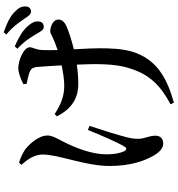

<svg xmlns="http://www.w3.org/2000/svg" viewBox="19 -898 962 1040"><g transform="rotate(-90 500.0 -378.0)"><path d="M833 -667C848 -642 857 -622 873 -622C891 -621 903 -632 904 -650C905 -670 899 -685 879 -708C854 -737 817 -758 769 -779L756 -765C797 -727 817 -693 833 -667ZM912 -736C929 -712 940 -691 956 -691C975 -691 985 -703 985 -720C986 -742 978 -758 955 -780C930 -805 896 -821 845 -839L833 -825C877 -788 896 -759 912 -736ZM127 -743C158 -709 183 -671 183 -629C183 -538 121 -400 121 -265C121 -145 152 -70 178 -25C196 5 217 25 242 25C269 25 285 10 285 -17C285 -52 268 -77 268 -110C268 -136 272 -155 278 -178C288 -218 316 -308 338 -374L316 -383C290 -318 248 -220 226 -185C218 -171 209 -172 201 -186C191 -206 184 -239 184 -281C184 -363 219 -450 253 -517C271 -551 286 -577 286 -602C286 -653 234 -706 207 -725C186 -738 168 -747 139 -756ZM566 -715C591 -709 616 -705 635 -696C648 -690 654 -682 657 -660C660 -632 663 -577 666 -525C627 -517 588 -511 555 -511C502 -511 457 -527 402 -563L390 -550C439 -455 505 -435 566 -435C600 -435 635 -438 670 -443C674 -349 677 -236 650 -158C617 -46 552 13 455 65L464 83C588 48 685 -2 731 -117C768 -204 759 -352 753 -459C806 -472 851 -487 878 -499C905 -512 914 -525 914 -544C914 -570 879 -587 848 -587C841 -587 831 -579 795 -564C782 -559 767 -553 749 -547C748 -578 748 -609 749 -630C750 -664 764 -681 764 -698C764 -730 694 -760 650 -760C627 -760 591 -747 564 -732Z"/></g></svg>

Font: Noto Serif CJK SC SemiBold
Style: Regular
Weight: 600
Designer: Ryoko NISHIZUKA 西塚涼子 (kana & ideographs); Frank Grießhammer (Latin, Greek & Cyrillic); Wenlong ZHANG 张文龙 (bopomofo); San
Foundry: Adobe
Version: Version 2.001;hotconv 1.1.0;makeotfexe 2.6.0